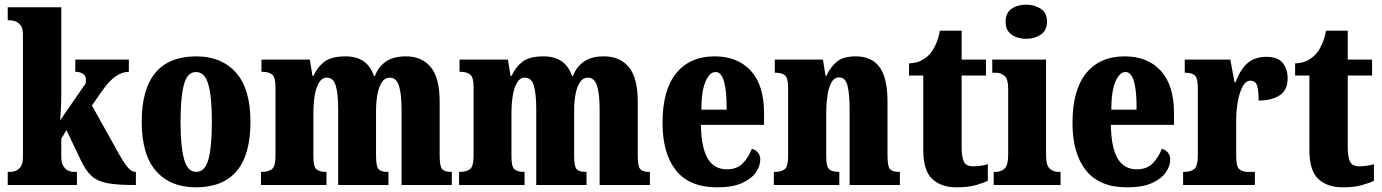

<svg xmlns="http://www.w3.org/2000/svg" viewBox="-20 -791 5910 821"><path d="M13 0V-56H26Q33 -56 45.5 -60Q58 -64 68 -77.5Q78 -91 78 -119V-645Q78 -671 67.5 -683.5Q57 -696 45 -700Q33 -704 26 -704H13V-760H242V-378Q242 -361 241 -340Q240 -319 239 -301Q238 -283 237 -276L337 -421Q347 -432 347 -441Q347 -450 347 -454Q347 -467 334.5 -475.5Q322 -484 302 -484V-536H531V-484Q503 -484 474.5 -464.5Q446 -445 415 -400L373 -340L484 -141Q507 -99 524.5 -77.5Q542 -56 558 -56H561V0H550Q480 0 438 -8Q396 -16 371 -39Q346 -62 325 -107L264 -235L242 -197V-121Q242 -93 252 -79Q262 -65 274 -60.5Q286 -56 293 -56H309V0Z M817 10Q709 10 647.5 -59.5Q586 -129 586 -270Q586 -550 820 -550Q927 -550 989 -480.5Q1051 -411 1051 -270Q1051 10 817 10ZM819 -56Q857 -56 871.5 -110.5Q886 -165 886 -270Q886 -376 871 -429.5Q856 -483 818 -483Q781 -483 766.5 -429.5Q752 -376 752 -270Q752 -165 767 -110.5Q782 -56 819 -56Z M1096 0V-56H1100Q1128 -56 1143 -68Q1158 -80 1158 -124V-419Q1158 -461 1143.5 -472.5Q1129 -484 1101 -484H1098V-536H1305L1316 -467H1321Q1337 -504 1367 -527Q1397 -550 1458 -550Q1551 -550 1579 -466H1583Q1597 -504 1629 -527Q1661 -550 1715 -550Q1784 -550 1822 -504Q1860 -458 1860 -357V-126Q1860 -80 1870.5 -68Q1881 -56 1909 -56H1912V0H1697V-325Q1697 -389 1686 -424Q1675 -459 1646 -459Q1626 -459 1613 -439.5Q1600 -420 1594 -388Q1588 -356 1588 -318V-126Q1588 -80 1598.5 -68Q1609 -56 1637 -56H1641V0H1426V-325Q1426 -389 1416 -424Q1406 -459 1377 -459Q1357 -459 1344 -437.5Q1331 -416 1325.5 -381.5Q1320 -347 1320 -306V-121Q1320 -79 1332.5 -67.5Q1345 -56 1373 -56H1376V0Z M1943 0V-56H1947Q1975 -56 1990 -68Q2005 -80 2005 -124V-419Q2005 -461 1990.5 -472.5Q1976 -484 1948 -484H1945V-536H2152L2163 -467H2168Q2184 -504 2214 -527Q2244 -550 2305 -550Q2398 -550 2426 -466H2430Q2444 -504 2476 -527Q2508 -550 2562 -550Q2631 -550 2669 -504Q2707 -458 2707 -357V-126Q2707 -80 2717.5 -68Q2728 -56 2756 -56H2759V0H2544V-325Q2544 -389 2533 -424Q2522 -459 2493 -459Q2473 -459 2460 -439.5Q2447 -420 2441 -388Q2435 -356 2435 -318V-126Q2435 -80 2445.5 -68Q2456 -56 2484 -56H2488V0H2273V-325Q2273 -389 2263 -424Q2253 -459 2224 -459Q2204 -459 2191 -437.5Q2178 -416 2172.5 -381.5Q2167 -347 2167 -306V-121Q2167 -79 2179.5 -67.5Q2192 -56 2220 -56H2223V0Z M3046 10Q2928 10 2870.5 -62.5Q2813 -135 2813 -265Q2813 -406 2871.5 -478Q2930 -550 3036 -550Q3134 -550 3190.5 -488.5Q3247 -427 3247 -308V-257H2977Q2979 -158 3006.5 -112.5Q3034 -67 3088 -67Q3131 -67 3156 -92.5Q3181 -118 3195 -155Q3210 -151 3220.5 -139Q3231 -127 3231 -109Q3231 -82 3212.5 -54.5Q3194 -27 3153.5 -8.5Q3113 10 3046 10ZM3087 -322Q3088 -398 3076.5 -440.5Q3065 -483 3040 -483Q3014 -483 2996.5 -441.5Q2979 -400 2979 -322Z M3289 0V-56H3293Q3322 -56 3336 -68Q3350 -80 3350 -124V-416Q3350 -457 3337 -468.5Q3324 -480 3297 -480H3293V-536H3499L3510 -467H3514Q3530 -503 3557.5 -526.5Q3585 -550 3640 -550Q3707 -550 3741 -504Q3775 -458 3775 -357V-126Q3775 -80 3785.5 -68Q3796 -56 3824 -56H3828V0H3613V-325Q3613 -389 3604 -424.5Q3595 -460 3568 -460Q3547 -460 3535 -438Q3523 -416 3518 -381Q3513 -346 3513 -306V-121Q3513 -79 3525.5 -67.5Q3538 -56 3566 -56H3569V0Z M4069 10Q4005 10 3966.5 -25.5Q3928 -61 3928 -149V-468H3867V-520Q3902 -521 3925.5 -535.5Q3949 -550 3961 -566Q3972 -580 3982.5 -603.5Q3993 -627 3999 -660H4092V-536H4196V-468H4092V-163Q4092 -120 4101.5 -100Q4111 -80 4140 -80Q4177 -80 4204 -89V-18Q4189 -10 4155 0Q4121 10 4069 10Z M4368 -625Q4331 -625 4305.5 -643Q4280 -661 4280 -698Q4280 -736 4305.5 -753.5Q4331 -771 4368 -771Q4404 -771 4430.5 -753.5Q4457 -736 4457 -698Q4457 -661 4430.5 -643Q4404 -625 4368 -625ZM4229 0V-56H4238Q4262 -56 4276.5 -71Q4291 -86 4291 -129V-413Q4291 -452 4276 -466Q4261 -480 4238 -480H4223V-536H4453V-127Q4453 -85 4468 -70.5Q4483 -56 4506 -56H4515V0Z M4799 10Q4681 10 4623.5 -62.5Q4566 -135 4566 -265Q4566 -406 4624.5 -478Q4683 -550 4789 -550Q4887 -550 4943.5 -488.5Q5000 -427 5000 -308V-257H4730Q4732 -158 4759.5 -112.5Q4787 -67 4841 -67Q4884 -67 4909 -92.5Q4934 -118 4948 -155Q4963 -151 4973.5 -139Q4984 -127 4984 -109Q4984 -82 4965.5 -54.5Q4947 -27 4906.5 -8.5Q4866 10 4799 10ZM4840 -322Q4841 -398 4829.5 -440.5Q4818 -483 4793 -483Q4767 -483 4749.5 -441.5Q4732 -400 4732 -322Z M5039 0V-56H5043Q5072 -56 5087 -68.5Q5102 -81 5102 -128V-412Q5102 -456 5089.5 -468Q5077 -480 5050 -480H5046V-536H5241L5259 -439H5263Q5284 -495 5315 -521.5Q5346 -548 5395 -548Q5444 -548 5465 -522Q5486 -496 5486 -455Q5486 -406 5452 -383.5Q5418 -361 5362 -361Q5362 -402 5355.5 -424Q5349 -446 5326 -446Q5307 -446 5293.5 -421Q5280 -396 5273 -357Q5266 -318 5266 -277V-123Q5266 -79 5279.5 -67.5Q5293 -56 5316 -56H5346V0Z M5720 10Q5656 10 5617.5 -25.5Q5579 -61 5579 -149V-468H5518V-520Q5553 -521 5576.5 -535.5Q5600 -550 5612 -566Q5623 -580 5633.5 -603.5Q5644 -627 5650 -660H5743V-536H5847V-468H5743V-163Q5743 -120 5752.5 -100Q5762 -80 5791 -80Q5828 -80 5855 -89V-18Q5840 -10 5806 0Q5772 10 5720 10Z"/></svg>

Font: Noto Serif Thai ExtraCondensed Black
Style: Regular
Weight: 900
Width: 2
Designer: Monotype Design Team
Foundry: Monotype Imaging Inc.
Version: Version 2.002; ttfautohint (v1.8.4.7-5d5b)